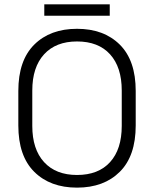

<svg xmlns="http://www.w3.org/2000/svg" viewBox="-20 -846 706 880"><path d="M333 14Q210 14 137 -58.5Q64 -131 64 -271V-429Q64 -569 137 -641.5Q210 -714 333 -714Q456 -714 529 -641.5Q602 -569 602 -429V-271Q602 -131 529 -58.5Q456 14 333 14ZM333 -44Q431 -44 484.5 -103Q538 -162 538 -269V-431Q538 -538 484.5 -597Q431 -656 333 -656Q236 -656 182 -597Q128 -538 128 -431V-269Q128 -162 182 -103Q236 -44 333 -44ZM183 -774V-826H483V-774Z"/></svg>

Font: Space Grotesk Light Light
Style: Regular
Weight: 300
Version: Version 2.000